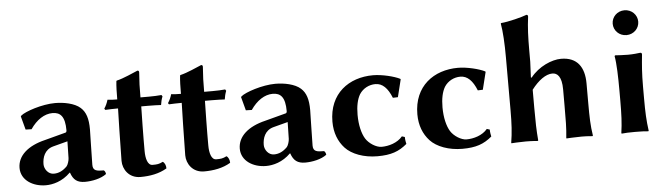

<svg xmlns="http://www.w3.org/2000/svg" viewBox="-46 -875 3693 1063"><g transform="rotate(-5 1801.0 -344.0)"><path d="M437 -80C437 -109 441 -266 441 -277C441 -337 429 -374 401 -399C369 -428 309 -439 261 -439C189 -439 93 -407 69 -386L66 -382L86 -307L119 -306C153 -356 197 -385 242 -385C286 -385 311 -360 311 -283C311 -276 308 -272 305 -271L188 -240C92 -217 34 -166 34 -98C34 -29 101 10 171 10C210 10 263 -3 308 -48H310C324 -7 346 10 389 10C428 10 478 0 508 -23C507 -32 504 -39 498 -44C458 -44 437 -47 437 -80ZM311 -222 309 -129C309 -116 301 -91 294 -84C271 -61 248 -50 220 -50C190 -50 168 -80 168 -107C168 -143 181 -188 231 -201Z M606 -429C586 -429 564 -430 552 -432C547 -415 540 -399 530 -384L535 -377C552 -378 583 -379 606 -379L603 -261C602 -201 600 -118 600 -88C600 -41 633 10 697 10C749 10 801 1 844 -25C844 -41 838 -56 827 -63C805 -52 795 -51 769 -51C742 -51 732 -90 732 -131C732 -133 732 -136 732 -138C732 -169 732 -216 733 -272L735 -379H773C797 -379 832 -378 845 -377C847 -392 851 -409 857 -424L852 -432C833 -430 805 -429 782 -429H735C735 -485 736 -515 740 -568C740 -575 737 -578 731 -578C706 -568 652 -542 612 -533L610 -530C607 -503 606 -469 606 -429Z M960 -429C940 -429 918 -430 906 -432C901 -415 894 -399 884 -384L889 -377C906 -378 937 -379 960 -379L957 -261C956 -201 954 -118 954 -88C954 -41 987 10 1051 10C1103 10 1155 1 1198 -25C1198 -41 1192 -56 1181 -63C1159 -52 1149 -51 1123 -51C1096 -51 1086 -90 1086 -131C1086 -133 1086 -136 1086 -138C1086 -169 1086 -216 1087 -272L1089 -379H1127C1151 -379 1186 -378 1199 -377C1201 -392 1205 -409 1211 -424L1206 -432C1187 -430 1159 -429 1136 -429H1089C1089 -485 1090 -515 1094 -568C1094 -575 1091 -578 1085 -578C1060 -568 1006 -542 966 -533L964 -530C961 -503 960 -469 960 -429Z M1661 -80C1661 -109 1665 -266 1665 -277C1665 -337 1653 -374 1625 -399C1593 -428 1533 -439 1485 -439C1413 -439 1317 -407 1293 -386L1290 -382L1310 -307L1343 -306C1377 -356 1421 -385 1466 -385C1510 -385 1535 -360 1535 -283C1535 -276 1532 -272 1529 -271L1412 -240C1316 -217 1258 -166 1258 -98C1258 -29 1325 10 1395 10C1434 10 1487 -3 1532 -48H1534C1548 -7 1570 10 1613 10C1652 10 1702 0 1732 -23C1731 -32 1728 -39 1722 -44C1682 -44 1661 -47 1661 -80ZM1535 -222 1533 -129C1533 -116 1525 -91 1518 -84C1495 -61 1472 -50 1444 -50C1414 -50 1392 -80 1392 -107C1392 -143 1405 -188 1455 -201Z M2037 -389C2076 -389 2105 -360 2127 -305L2155 -306L2179 -403L2177 -406C2146 -422 2078 -439 2028 -439C1894 -439 1782 -359 1782 -202C1782 -140 1802 -91 1836 -54C1872 -15 1939 10 2014 10C2090 10 2134 -6 2179 -44C2177 -54 2174 -67 2174 -83L2158 -88C2130 -54 2081 -40 2041 -40C2012 -40 1972 -65 1954 -94C1936 -123 1924 -171 1924 -228C1924 -276 1932 -314 1948 -341C1968 -372 2002 -389 2037 -389Z M2509 -389C2548 -389 2577 -360 2599 -305L2627 -306L2651 -403L2649 -406C2618 -422 2550 -439 2500 -439C2366 -439 2254 -359 2254 -202C2254 -140 2274 -91 2308 -54C2344 -15 2411 10 2486 10C2562 10 2606 -6 2651 -44C2649 -54 2646 -67 2646 -83L2630 -88C2602 -54 2553 -40 2513 -40C2484 -40 2444 -65 2426 -94C2408 -123 2396 -171 2396 -228C2396 -276 2404 -314 2420 -341C2440 -372 2474 -389 2509 -389Z M2770 -474V-180C2770 -105 2767 -54 2758 0L2759 3C2759 3 2804 0 2839 0C2873 0 2906 3 2906 3L2908 0C2903 -57 2902 -104 2902 -180V-282C2940 -332 2982 -362 3018 -362C3045 -362 3070 -342 3070 -269V-180C3070 -105 3070 -53 3064 0L3065 3C3065 3 3114 0 3149 0C3183 0 3210 3 3210 3L3212 0C3203 -57 3202 -104 3202 -180V-291C3202 -381 3163 -439 3073 -439C3022 -439 2948 -408 2902 -349L2898 -351L2902 -438V-500C2902 -575 2904 -627 2912 -688C2912 -695 2909 -698 2903 -698C2878 -688 2801 -668 2760 -665L2758 -662C2766 -619 2770 -550 2770 -474Z M3380 -235V-180C3380 -105 3378 -54 3370 0L3372 3C3393 1 3411 0 3446 0C3480 0 3501 1 3520 3L3522 0C3514 -57 3512 -104 3512 -180V-246C3512 -321 3516 -364 3522 -424C3522 -431 3519 -434 3513 -434C3499 -432 3472 -429 3444 -429C3418 -429 3391 -431 3373 -432L3370 -428C3378 -385 3380 -310 3380 -235ZM3375 -607C3375 -569 3406 -538 3446 -538C3486 -538 3517 -569 3517 -607C3517 -645 3486 -676 3446 -676C3406 -676 3375 -645 3375 -607Z"/></g></svg>

Font: Libertinus Sans
Style: Bold
Weight: 700
Designer: Philipp H. Poll, Khaled Hosny
Foundry: Caleb Maclennan
Version: Version 7.050;RELEASE